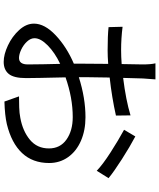

<svg xmlns="http://www.w3.org/2000/svg" viewBox="69 -905 862 1040"><g transform="rotate(90 500.0 -385.0)"><path d="M615 -417Q686 -417 742.5 -392.5Q799 -368 831 -323Q863 -278 863 -220Q863 -131 809 -73.5Q755 -16 652 9Q604 20 530 22L502 -57Q530 -57 561.5 -58Q593 -59 618 -64Q690 -77 737 -116Q784 -155 784 -219Q784 -280 736 -314Q688 -348 614 -348Q510 -348 399 -309Q403 -141 403 -95Q403 -29 380.5 -1.5Q358 26 315 26Q275 26 226 3Q177 -20 142.5 -58Q108 -96 108 -138Q108 -196 171 -255.5Q234 -315 325 -354V-410Q325 -496 326 -540Q286 -537 253 -537Q174 -537 127 -542L125 -618Q187 -610 251 -610Q286 -610 327 -613L329 -726Q329 -771 323 -796H410Q407 -766 405 -728L402 -621Q523 -636 605 -661L606 -582Q508 -560 400 -548Q398 -454 398 -414V-381Q511 -417 615 -417ZM945 -542 905 -478Q872 -510 806 -552.5Q740 -595 683 -626L719 -687Q774 -658 842 -614.5Q910 -571 945 -542ZM329 -105 328 -188Q326 -244 326 -280Q265 -251 226 -212.5Q187 -174 187 -141Q187 -120 205 -100.5Q223 -81 248.5 -69Q274 -57 294 -57Q329 -57 329 -105Z"/></g></svg>

Font: Noto Sans SC
Style: Regular
Weight: 400
Designer: Ryoko NISHIZUKA ____ (kana & ideographs); Paul D. Hunt (Latin, Greek & Cyrillic); Wenlong ZHANG ___ (bopomofo); Sandoll 
Foundry: Adobe Systems Incorporated
Version: Version 1.004